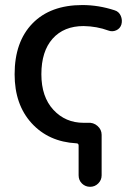

<svg xmlns="http://www.w3.org/2000/svg" viewBox="-20 -550 527 750"><path d="M278.3 9.8Q169.9 3.9 103.5 -68.8Q37.1 -141.6 37.1 -259.8Q37.1 -386.7 106.9 -458.5Q176.8 -530.3 301.8 -530.3Q365.2 -530.3 427.7 -509.8Q444.3 -504.9 451.7 -488.3Q459 -471.7 454.1 -454.1Q449.2 -438.5 434.1 -431.6Q418.9 -424.8 403.3 -430.7Q358.4 -447.3 306.6 -448.2Q229.5 -448.2 185.5 -398.9Q141.6 -349.6 141.6 -259.8Q141.6 -171.9 188.5 -121.1Q235.4 -70.3 306.6 -70.3H322.3Q344.7 -72.3 360.8 -58.1Q377 -43.9 377 -23.4V134.8Q377 153.3 363.8 166.5Q350.6 179.7 332 179.7Q313.5 179.7 300.3 167Q287.1 154.3 287.1 134.8V18.6Q287.1 9.8 278.3 9.8Z"/></svg>

Font: Rounded Mgen+ 2p medium
Style: Regular
Weight: 500
Designer: [Source Han Sans]
Ryoko NISHIZUKA  (kana & ideographs); Paul D. Hunt (Latin, Greek & Cyrillic); Wenlong ZHANG  (bopomofo
Version: Version 1.059.20150602